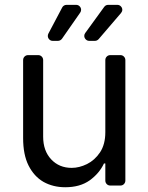

<svg xmlns="http://www.w3.org/2000/svg" viewBox="-20 -776 621 803"><path d="M161.9 -15.3Q122.5 -38 99.4 -83.8Q76.7 -128.9 76.7 -198.9V-524.5Q76.7 -533.4 82.7 -539.4Q88.8 -545.5 97.7 -545.5H139.9Q148.4 -545.5 154.5 -539.4Q160.5 -533.4 160.5 -524.5V-204.5Q160.5 -145.2 194.2 -109.4Q227.6 -73.9 279.8 -73.9Q311.4 -73.9 343.8 -89.8Q376.1 -105.8 398.4 -138.8Q420.5 -172.2 420.5 -223V-524.5Q420.5 -533.4 426.5 -539.4Q432.5 -545.5 441.4 -545.5H483.7Q492.2 -545.5 498.2 -539.4Q504.3 -533.4 504.3 -524.5V-21Q504.3 -12.1 498.2 -6Q492.2 0 483.7 0H441.4Q432.5 0 426.5 -6Q420.5 -12.1 420.5 -21V-92.3H414.8Q395.6 -51.1 355.1 -21.7Q314.6 7.1 252.8 7.1Q202.1 7.1 161.9 -15.3ZM180 -625.7Q180 -617.5 185.9 -611.3Q191.8 -605.1 200.6 -605.1H222.3Q227.3 -605.1 231.9 -607.6Q236.5 -610.1 239.3 -614L315.3 -723Q319.2 -728.7 319.2 -734.7Q319.2 -743.3 313.2 -749.5Q307.2 -755.7 298.3 -755.7H258.2Q252.5 -755.7 247.5 -752.7Q242.5 -749.6 240.1 -744.7L182.5 -635.7Q180 -631 180 -625.7ZM332.4 -626.1Q332.4 -617.9 338.4 -611.5Q344.5 -605.1 353.3 -605.1H376.8Q386 -605.1 392.8 -612.6L486.2 -721.6Q491.5 -728 491.5 -735.1Q491.5 -743.3 485.4 -749.5Q479.4 -755.7 470.5 -755.7H432.5Q422.2 -755.7 415.8 -747.2L336.6 -638.1Q332.4 -632.5 332.4 -626.1Z"/></svg>

Font: DeltaSans
Style: Regular
Weight: 400
Designer: Rasmus Andersson
Foundry: rsms
Version: Version 3.012